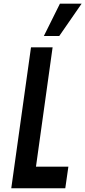

<svg xmlns="http://www.w3.org/2000/svg" viewBox="-20 -1002 454 1022"><path d="M260 -750 171.5 -115H344L327.5 0H40L145 -750ZM213.5 -810.5 299 -982.5H414.5L295.5 -810.5Z"/></svg>

Font: Mohave Light SemiBold
Style: Italic
Weight: 600
Italic angle: -8°
Version: Version 2.003